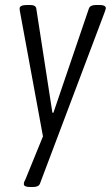

<svg xmlns="http://www.w3.org/2000/svg" viewBox="-20 -545 452 773"><path d="M102 208Q76 208 76 196Q76 191 78 186Q80 181 82 178L153 4L61 -495Q59 -504 59 -511Q59 -525 91 -525H100Q124 -525 126 -511L191 -91H195L338 -511Q341 -519 349 -522Q357 -525 368 -525H379Q406 -525 406 -512Q406 -509 404 -504Q402 -499 401 -495L141 194Q136 208 112 208Z"/></svg>

Font: Asap Condensed Condensed Light
Style: Italic
Weight: 300
Width: 3
Italic angle: -6°
Designer: Pablo Cosgaya
Foundry: Omnibus-Type
Version: Version 3.001; ttfautohint (v1.8.4.7-5d5b)